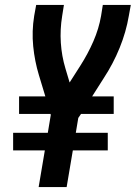

<svg xmlns="http://www.w3.org/2000/svg" viewBox="-20 -755 548 775"><path d="M136 0 161 -148H33V-219H173L185 -291L184 -295H57V-366H163L137 -452Q120 -508 114 -568.5Q108 -629 118 -691L126 -735H238L231 -691Q222 -636 225.5 -582.5Q229 -529 244 -479L261 -422L305 -491Q335 -538 357 -588.5Q379 -639 388 -691L395 -735H508L500 -691Q489 -626 463 -562Q437 -498 399 -440L352 -366H439V-295H307L296 -279L286 -219H415V-148H274L249 0Z"/></svg>

Font: iosevka_custom_sans_ss08
Style: Bold Italic
Weight: 700
Italic angle: -10°
Designer: Belleve Invis
Foundry: Belleve Invis
Version: Version 10.3.0; ttfautohint (v1.8.3)